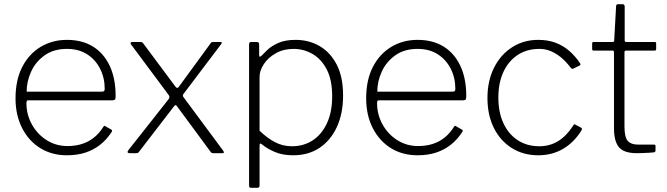

<svg xmlns="http://www.w3.org/2000/svg" viewBox="-20 -730 3181 915"><path d="M106 -238Q106 -184 132 -137Q158 -90 202.5 -62Q247 -34 301 -34Q359 -34 401.5 -57Q444 -80 472 -125Q475 -130 477.5 -130.5Q480 -131 483 -128L511 -112Q517 -108 512 -101Q488 -64 456.5 -39.5Q425 -15 386 -2.5Q347 10 299 10Q227 10 172 -24Q117 -58 85.5 -119.5Q54 -181 54 -261Q54 -349 86 -411Q118 -473 173.5 -506.5Q229 -540 299 -540Q371 -540 422.5 -508.5Q474 -477 502.5 -417Q531 -357 531 -273Q531 -266 530 -259.5Q529 -253 517 -252H113Q109 -252 107.5 -248Q106 -244 106 -238ZM462 -293Q473 -293 476 -296Q479 -299 479 -307Q479 -359 457 -402.5Q435 -446 395 -471.5Q355 -497 299 -497Q236 -497 193 -466.5Q150 -436 128.5 -389Q107 -342 107 -293Z M1042 -14Q1048 -6 1047 -3Q1046 0 1040 0H998Q987 0 984 -6L824 -223Q820 -229 817 -229Q814 -229 809 -223L642 -6Q639 0 628 0H598Q591 0 588.5 -3.5Q586 -7 593 -16L784 -258Q788 -264 787.5 -268Q787 -272 784 -277L604 -519Q601 -523 603 -526.5Q605 -530 610 -530H649Q654 -530 656.5 -529Q659 -528 662 -524L817 -316Q825 -306 832 -316L984 -524Q986 -528 989 -529Q992 -530 997 -530H1030Q1036 -530 1036.5 -527Q1037 -524 1035 -521L855 -283Q851 -279 851.5 -274Q852 -269 856 -265L1042 -14Z M1204 -530Q1215 -530 1215 -518V-469Q1215 -461 1218 -460Q1221 -459 1227 -465Q1236 -475 1254.5 -492.5Q1273 -510 1305.5 -525Q1338 -540 1389 -540Q1452 -540 1503 -510.5Q1554 -481 1584.5 -422.5Q1615 -364 1615 -275Q1615 -189 1585.5 -125Q1556 -61 1503 -25.5Q1450 10 1377 10Q1327 10 1290.5 -5.5Q1254 -21 1231 -40Q1223 -47 1220 -45.5Q1217 -44 1217 -33V154Q1217 165 1207 165H1176Q1167 165 1167 155V-517Q1167 -525 1169.5 -527.5Q1172 -530 1180 -530H1204ZM1217 -107Q1252 -73 1289.5 -53Q1327 -33 1371 -33Q1427 -33 1470 -61Q1513 -89 1538 -142.5Q1563 -196 1563 -271Q1563 -350 1537 -399.5Q1511 -449 1469 -473Q1427 -497 1379 -497Q1331 -497 1294 -476Q1257 -455 1237 -424Q1217 -393 1217 -364V-107Z M1777 -238Q1777 -184 1803 -137Q1829 -90 1873.5 -62Q1918 -34 1972 -34Q2030 -34 2072.5 -57Q2115 -80 2143 -125Q2146 -130 2148.5 -130.5Q2151 -131 2154 -128L2182 -112Q2188 -108 2183 -101Q2159 -64 2127.5 -39.5Q2096 -15 2057 -2.5Q2018 10 1970 10Q1898 10 1843 -24Q1788 -58 1756.5 -119.5Q1725 -181 1725 -261Q1725 -349 1757 -411Q1789 -473 1844.5 -506.5Q1900 -540 1970 -540Q2042 -540 2093.5 -508.5Q2145 -477 2173.5 -417Q2202 -357 2202 -273Q2202 -266 2201 -259.5Q2200 -253 2188 -252H1784Q1780 -252 1778.5 -248Q1777 -244 1777 -238ZM2133 -293Q2144 -293 2147 -296Q2150 -299 2150 -307Q2150 -359 2128 -402.5Q2106 -446 2066 -471.5Q2026 -497 1970 -497Q1907 -497 1864 -466.5Q1821 -436 1799.5 -389Q1778 -342 1778 -293Z M2545 -540Q2592 -540 2628.5 -526Q2665 -512 2693.5 -487Q2722 -462 2744 -429Q2749 -421 2743 -418L2712 -403Q2706 -400 2700 -407Q2675 -440 2650.5 -459Q2626 -478 2602 -487.5Q2578 -497 2550 -497Q2491 -497 2447 -468Q2403 -439 2379 -387Q2355 -335 2355 -265Q2355 -195 2379 -143Q2403 -91 2447 -62Q2491 -33 2550 -33Q2600 -33 2640 -57.5Q2680 -82 2712 -132Q2715 -137 2717 -137.5Q2719 -138 2722 -136L2750 -121Q2755 -118 2752 -110Q2735 -82 2713 -59.5Q2691 -37 2665 -21.5Q2639 -6 2609 2Q2579 10 2545 10Q2474 10 2419 -24.5Q2364 -59 2333.5 -120.5Q2303 -182 2303 -263Q2303 -344 2334 -406.5Q2365 -469 2420 -504.5Q2475 -540 2545 -540Z M2964 -489Q2956 -489 2956 -481V-128Q2956 -75 2972 -58Q2988 -41 3019 -41H3096Q3100 -41 3102 -39.5Q3104 -38 3104 -34V-13Q3104 -6 3097 -4Q3090 -3 3073 -2Q3056 -1 3039.5 -0.5Q3023 0 3015 0Q2954 0 2930 -28Q2906 -56 2906 -120V-481Q2906 -489 2899 -489H2809Q2802 -489 2802 -496V-523Q2802 -530 2809 -530H2900Q2907 -530 2907 -537L2916 -699Q2916 -710 2925 -710H2947Q2957 -710 2957 -698V-537Q2957 -530 2964 -530H3100Q3107 -530 3107 -523V-496Q3107 -489 3100 -489Z"/></svg>

Font: Libre Franklin ExtraLight
Style: Regular
Weight: 250
Designer: Pablo Impallari, Rodrigo Fuenzalida, Nhung Nguyen
Foundry: Impallari Type
Version: Version 3.000